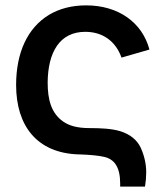

<svg xmlns="http://www.w3.org/2000/svg" viewBox="-20 -575 608 715"><path d="M520 120C523 101.5 524.5 83.5 524.5 67C524.5 35.5 517.5 5 504 -25C490 -54.5 464.5 -75 427.5 -86.5C396 -96 355 -98 313 -98H309C268.5 -98.5 237.5 -106.5 215 -122.5C170.5 -154 157.5 -204 157.5 -268C158.5 -379.5 201.5 -456.5 297.5 -456.5C363 -456.5 411 -421 432.5 -360.5L536.5 -390.5C509.5 -492 420 -555 301 -555C247.5 -555 201.5 -543 162 -519.5C83.5 -471.5 40 -380.5 40 -258.5C40 -106 118 -5 272.5 0H277.5C317.5 1.5 347.5 4.5 367 9C406 17.5 427.5 47 427.5 108.5V120Z"/></svg>

Font: Vela Sans SemBd
Style: Regular
Weight: 600
Designer: Principal design: Mikhail Sharanda - project Manrope.
Design modification: Ravid Balaliev
Foundry: Mikhail Sharanda
Version: Version 1.001